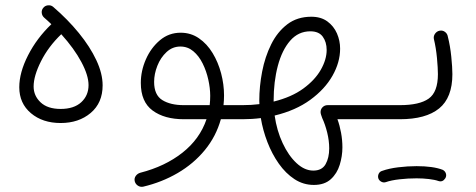

<svg xmlns="http://www.w3.org/2000/svg" viewBox="-20 -454 1832 739"><path d="M54.2 -118.2Q54.2 -174.8 87.9 -241Q121.6 -307.1 177.7 -360.8Q164.1 -374 149.9 -386.2Q141.6 -393.6 140.6 -404.8Q139.6 -416 147 -424.3Q153.8 -432.6 165.3 -433.6Q176.8 -434.6 185.1 -427.2Q240.7 -379.4 283.7 -326.7Q326.7 -273.9 350.8 -222.4Q375 -170.9 375 -125.5Q375 -58.1 329.1 -19.3Q283.2 19.5 213.4 19.5Q144 19.5 99.1 -18.3Q54.2 -56.2 54.2 -118.2ZM109.4 -121.1Q109.4 -85.4 136.2 -60.1Q163.1 -34.7 213.4 -34.7Q264.6 -34.7 292.7 -60.5Q320.8 -86.4 320.8 -126.5Q320.8 -163.6 293.2 -215.3Q265.6 -267.1 215.8 -322.3Q166 -274.4 137.7 -218Q109.4 -161.6 109.4 -121.1Z M687.5 4.9Q612.8 4.9 567.4 -28.6Q522 -62 522 -134.8Q522 -181.2 541.5 -225.6Q561 -270 595.5 -299.1Q629.9 -328.1 675.3 -328.1Q714.8 -328.1 745.8 -306.6Q776.9 -285.2 798.3 -249.8Q819.8 -214.4 831.1 -171.6Q842.3 -128.9 842.3 -86.9Q842.3 -67.9 840.3 -49.3H913.6Q924.8 -49.3 932.6 -41.3Q940.4 -33.2 940.4 -22Q940.4 -10.7 932.6 -2.9Q924.8 4.9 913.6 4.9H830.1Q811.5 71.3 768.3 123.8Q725.1 176.3 664.1 211.9Q603 247.6 530.8 264.6Q519.5 266.6 510.3 260.3Q501 253.9 498.5 243.2Q496.1 231.9 502.7 222.9Q509.3 213.9 520 210.9Q615.2 186.5 682.1 133.8Q749 81.1 774.9 4.9ZM687 -49.3H787.1Q789.1 -66.9 789.1 -85Q789.1 -114.7 781.7 -147.7Q774.4 -180.7 760 -209.7Q745.6 -238.8 724.1 -256.8Q702.6 -274.9 674.3 -274.9Q644 -274.9 621.1 -253.7Q598.1 -232.4 585.7 -200.9Q573.2 -169.4 573.2 -138.7Q573.2 -88.4 604.7 -68.8Q636.2 -49.3 687 -49.3Z M886.7 -22Q886.7 -33.2 894.5 -41.3Q902.3 -49.3 913.6 -49.3Q947.3 -49.3 978.5 -53.2Q978 -59.6 978 -66.4Q978 -121.6 989 -178.5Q1000 -235.4 1023.7 -283.2Q1047.4 -331.1 1085.7 -360.4Q1124 -389.6 1178.2 -389.6Q1215.3 -389.6 1240 -371.6Q1264.6 -353.5 1276.9 -325.4Q1289.1 -297.4 1289.1 -266.6Q1289.1 -214.4 1259.8 -162.6Q1230.5 -110.8 1174.3 -69.8Q1118.2 -28.8 1037.1 -9.3Q1045.4 48.8 1067.9 96.9Q1090.3 145 1121.3 173.8Q1152.3 202.6 1186 202.6Q1219.2 202.6 1233.2 178Q1247.1 153.3 1247.1 117.2Q1247.1 87.4 1239.3 55.9Q1231.4 24.4 1220.2 0.5Q1217.8 -6.3 1215.8 -12.2Q1213.9 -18.1 1213.9 -22.5Q1213.9 -33.7 1221.7 -41.5Q1229.5 -49.3 1241.2 -49.3H1397Q1408.2 -49.3 1416 -41.3Q1423.8 -33.2 1423.8 -22Q1423.8 -10.7 1416 -2.9Q1408.2 4.9 1397 4.9H1278.8Q1287.6 28.8 1292.7 56.9Q1297.9 85 1297.9 113.3Q1297.9 147 1287.6 180.4Q1277.3 213.9 1253.2 235.8Q1229 257.8 1188 257.8Q1147.5 257.8 1113.5 235.6Q1079.6 213.4 1053.2 176Q1026.9 138.7 1009.3 93Q991.7 47.4 983.9 0.5Q949.7 4.9 913.6 4.9Q902.3 4.9 894.5 -2.9Q886.7 -10.7 886.7 -22ZM1033.2 -66.4Q1033.2 -64.9 1033.2 -63Q1102.1 -80.1 1147.2 -113Q1192.4 -146 1214.8 -185.5Q1237.3 -225.1 1237.3 -261.7Q1237.3 -292 1222.4 -312.7Q1207.5 -333.5 1174.3 -333.5Q1128.4 -333.5 1096.9 -297.4Q1065.4 -261.2 1049.3 -200.4Q1033.2 -139.6 1033.2 -66.4Z M1369.6 -22Q1369.6 -33.2 1377.7 -41.3Q1385.7 -49.3 1397 -49.3H1519Q1530.3 -49.3 1538.6 -41.3Q1546.9 -33.2 1546.9 -22Q1546.9 -10.7 1538.6 -2.9Q1530.3 4.9 1519 4.9H1397Q1385.7 4.9 1377.7 -2.9Q1369.6 -10.7 1369.6 -22Z M1492.2 -22Q1492.2 -33.2 1500 -41.3Q1507.8 -49.3 1519 -49.3Q1594.7 -49.3 1630.1 -74.5Q1665.5 -99.6 1665.5 -168.5Q1665.5 -190.9 1661.9 -230.5Q1658.2 -270 1649.9 -304.2Q1647.9 -315.4 1654.8 -324.7Q1661.6 -334 1672.4 -335.9Q1683.6 -337.9 1692.6 -331.3Q1701.7 -324.7 1703.6 -313.5Q1712.9 -276.9 1717 -235.6Q1721.2 -194.3 1721.2 -168.5Q1721.2 -78.1 1670.2 -36.6Q1619.1 4.9 1519 4.9Q1507.8 4.9 1500 -2.9Q1492.2 -10.7 1492.2 -22ZM1436 231.9Q1433.6 223.1 1437.7 214.6Q1441.9 206.1 1451.2 203.6Q1477.1 194.3 1512.9 189.9Q1548.8 185.5 1583.5 185.5Q1647.5 185.5 1684.1 199.7Q1693.4 204.6 1696.3 214.1Q1699.2 223.6 1693.8 232.4Q1683.6 248 1667.5 242.7Q1653.8 237.8 1630.9 235.1Q1607.9 232.4 1583.5 232.4Q1549.8 232.4 1517.8 236.1Q1485.8 239.7 1464.8 247.1Q1455.6 250 1447 245.1Q1438.5 240.2 1436 231.9Z"/></svg>

Font: Mikhak Light
Style: Regular
Weight: 300
Designer: Amin Abedi
Version: Version 3.3